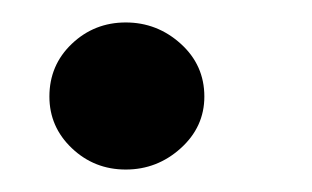

<svg xmlns="http://www.w3.org/2000/svg" viewBox="-20 -371 278 171"><path d="M92 -220Q64 -220 44 -239Q24 -258 24 -285Q24 -313 44 -332Q64 -351 92 -351Q120 -351 141 -332Q162 -313 162 -285Q162 -258 141 -239Q120 -220 92 -220Z"/></svg>

Font: Alumni Sans ExtraBold
Style: Italic
Weight: 800
Italic angle: -8°
Designer: Robert E. Leuschke
Foundry: Robert E. Leuschke
Version: Version 1.016